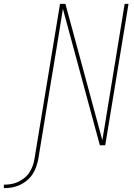

<svg xmlns="http://www.w3.org/2000/svg" viewBox="-175 -755 695 998"><path d="M-155 223V205Q-137 205 -118.5 202Q-100 199 -82.5 191Q-65 183 -49 170.5Q-33 158 -22.5 142Q-12 126 -5.5 108Q1 90 4 72L137 -735H165L357 -26Q374 -130 391 -233.5Q408 -337 425 -441L473 -735H493L372 0H344L152 -709Q135 -605 118.5 -501.5Q102 -398 84 -294L24 72Q20 92 13 112.5Q6 133 -6 151Q-18 169 -35.5 183.5Q-53 198 -73 207Q-93 216 -113.5 219.5Q-134 223 -155 223Z"/></svg>

Font: Iosevka Thin
Style: Italic
Weight: 100
Italic angle: -9°
Monospace: yes
Designer: Belleve Invis
Foundry: Belleve Invis
Version: Version 32.5.0; ttfautohint (v1.8.4)